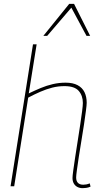

<svg xmlns="http://www.w3.org/2000/svg" viewBox="-20 -971 528 1001"><path d="M377 -46Q377 -27 386.5 -17.5Q396 -8 414 -8Q422 -8 430 -9.5Q438 -11 448 -15L452 2Q441 7 430 8.5Q419 10 411 10Q396 10 384 4Q372 -2 365 -14Q358 -26 358 -43Q358 -54 362 -83Q366 -112 372 -152Q378 -192 385 -235.5Q392 -279 398 -319.5Q404 -360 408 -390.5Q412 -421 412 -434Q412 -472 390.5 -497Q369 -522 316 -522Q283 -522 252 -514Q221 -506 190 -492.5Q159 -479 127 -462L54 0H35L152 -740H171L130 -484Q161 -499 192 -512Q223 -525 255.5 -532.5Q288 -540 322 -540Q360 -540 384.5 -527Q409 -514 420.5 -490.5Q432 -467 432 -435Q432 -424 428 -393.5Q424 -363 418 -322.5Q412 -282 404.5 -238Q397 -194 391 -154Q385 -114 381 -85Q377 -56 377 -46ZM206 -784 341 -951H366L450 -784H431L352 -931L226 -784Z"/></svg>

Font: Georama ExtraCondensed Thin Thin
Style: Italic
Weight: 250
Italic angle: -9°
Version: Version 1.001